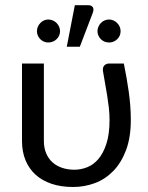

<svg xmlns="http://www.w3.org/2000/svg" viewBox="-20 -727 582 754"><path d="M66.4 0ZM152.3 -477.5V-173.3Q152.3 -146.5 161.1 -125.5Q169.9 -104.5 185.5 -90.1Q201.2 -75.7 223.4 -68.1Q245.6 -60.5 272.5 -60.5Q297.4 -60.5 322 -70.1Q346.7 -79.6 366.2 -102.3Q385.7 -125 397.9 -162.6Q410.2 -200.2 410.2 -255.9Q410.2 -279.8 407.5 -303.7Q404.8 -327.6 400.9 -351.8Q397 -376 392.6 -399.9Q388.2 -423.8 384.3 -448.2Q383.3 -456.1 385 -461.7Q386.7 -467.3 390.4 -470.7Q394 -474.1 398.7 -475.8Q403.3 -477.5 407.7 -477.5H466.3Q472.2 -447.8 477.1 -420.7Q481.9 -393.6 485.6 -366.9Q489.3 -340.3 491.5 -313Q493.7 -285.6 493.7 -255.9Q493.7 -187 474.9 -137.2Q456.1 -87.4 424.6 -55.2Q393.1 -22.9 352.3 -7.8Q311.5 7.3 267.1 7.3Q219.7 7.3 182.6 -5.1Q145.5 -17.6 119.6 -41Q93.8 -64.5 80.1 -97.9Q66.4 -131.3 66.4 -173.3V-477.5ZM242.2 -543.5 273.9 -706.5H327.1Q339.8 -706.5 344.7 -698.2Q349.6 -689.9 344.2 -676.3L293.5 -543.5ZM453.6 -604.5Q453.6 -585.9 440.2 -573Q426.8 -560.1 408.2 -560.1Q398.9 -560.1 390.6 -563.5Q382.3 -566.9 376.2 -573Q370.1 -579.1 366.5 -587.2Q362.8 -595.2 362.8 -604.5Q362.8 -613.8 366.5 -622.1Q370.1 -630.4 376.2 -636.7Q382.3 -643.1 390.6 -646.7Q398.9 -650.4 408.2 -650.4Q417.5 -650.4 425.5 -646.7Q433.6 -643.1 439.9 -636.7Q446.3 -630.4 450 -622.1Q453.6 -613.8 453.6 -604.5ZM215.8 -604.5Q215.8 -595.2 212.2 -587.2Q208.5 -579.1 202.1 -573Q195.8 -566.9 187.3 -563.5Q178.7 -560.1 169.4 -560.1Q160.6 -560.1 152.6 -563.5Q144.5 -566.9 138.4 -573Q132.3 -579.1 128.7 -587.2Q125 -595.2 125 -604.5Q125 -613.8 128.7 -622.1Q132.3 -630.4 138.4 -636.7Q144.5 -643.1 152.6 -646.7Q160.6 -650.4 169.4 -650.4Q178.7 -650.4 187.3 -646.7Q195.8 -643.1 202.1 -636.7Q208.5 -630.4 212.2 -622.1Q215.8 -613.8 215.8 -604.5Z"/></svg>

Font: Carlito
Style: Regular
Weight: 400
Designer: Lukasz Dziedzic
Foundry: tyPoland Lukasz Dziedzic
Version: Version 1.103; Beta1; all basic design good, some composites